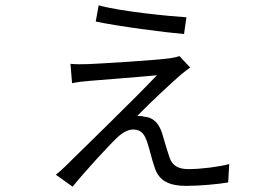

<svg xmlns="http://www.w3.org/2000/svg" viewBox="-20 -654 1040 722"><path d="M351 -634 340 -573C425 -555 600 -532 672 -526L681 -589C616 -593 433 -611 351 -634ZM695 -400 655 -443C647 -440 633 -437 620 -435C561 -427 361 -415 313 -413C289 -412 263 -412 245 -414L251 -341C268 -345 291 -348 318 -350C367 -354 521 -366 570 -371C487 -283 304 -106 224 -27C210 -13 201 -6 190 3L253 48C298 -8 391 -109 421 -137C440 -155 461 -167 481 -167C512 -167 524 -148 534 -118C541 -99 552 -50 561 -26C576 24 613 45 681 45C732 45 806 38 838 32L842 -37C805 -27 736 -18 689 -18C652 -18 629 -30 618 -60C611 -81 598 -123 591 -148C581 -183 562 -212 523 -215C514 -218 503 -218 496 -218C532 -256 636 -353 660 -373C668 -380 683 -391 695 -400Z"/></svg>

Font: Noto Sans CJK SC DemiLight
Style: Regular
Weight: 350
Designer: Ryoko NISHIZUKA 西塚涼子 (kana, bopomofo & ideographs); Paul D. Hunt (Latin, Greek & Cyrillic); Sandoll Communications 산돌커뮤니
Foundry: Adobe
Version: Version 2.004;hotconv 1.0.118;makeotfexe 2.5.65603